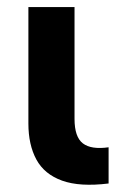

<svg xmlns="http://www.w3.org/2000/svg" viewBox="-20 -517 360 541"><path d="M286 0Q205 10 155 -8Q105 -26 82.5 -67.5Q60 -109 60 -169V-497H190V-182Q190 -131 213.5 -113Q237 -95 286 -102Z"/></svg>

Font: Syne
Style: Bold
Weight: 700
Designer: Lucas Descroix
Foundry: Bonjour Monde
Version: Version 2.200